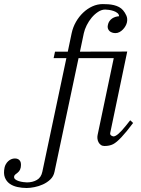

<svg xmlns="http://www.w3.org/2000/svg" viewBox="-159 -706 688 940"><path d="M492.7 -104Q427.2 -16.1 394.5 0Q377 8.8 352.5 8.8Q342.3 8.8 335 3.7Q327.6 -1.5 323.5 -9.3Q319.3 -17.1 318.1 -26.6Q316.9 -36.1 318.8 -44.9L397.9 -421.4H225.6L107.9 134.8Q103.5 157.2 87.6 172.4Q71.8 187.5 51.3 196.8Q30.8 206.1 9.3 210.2Q-12.2 214.4 -28.3 214.4Q-51.8 214.4 -74 209.5Q-96.2 204.6 -112.1 193.1Q-127.9 181.6 -135.3 162.4Q-142.6 143.1 -136.7 114.3Q-134.8 105.5 -130.1 97.4Q-125.5 89.4 -118.9 83.3Q-112.3 77.1 -104 73.5Q-95.7 69.8 -85.9 69.8Q-75.7 69.8 -69.3 73.7Q-63 77.6 -59.8 83.7Q-56.6 89.8 -56.4 97.9Q-56.2 106 -57.6 114.3Q-60.1 126 -65.7 132.3Q-71.3 138.7 -77.1 143.1Q-79.6 144.5 -81.5 146Q-83.5 147.5 -85.4 149.9Q-88.4 151.9 -89.8 157.7Q-91.3 166.5 -84.2 172.1Q-77.1 177.7 -66.4 180.9Q-55.7 184.1 -44.7 185.5Q-33.7 187 -26.9 187Q0.5 187 21.5 175Q42.5 163.1 48.3 134.8L166 -421.4H103.5L110.4 -453.1H172.9L191.9 -543.9Q198.2 -573.2 212.9 -598.9Q227.5 -624.5 248 -644Q268.6 -663.6 293.2 -674.8Q317.9 -686 344.2 -686Q356.9 -686 371.1 -685.1Q385.3 -684.1 398.7 -680.9Q412.1 -677.7 423.6 -671.6Q435.1 -665.5 443.4 -655.8Q453.1 -644.5 459.7 -629.6Q466.3 -614.7 462.4 -596.2Q460.4 -587.4 455.3 -578.4Q450.2 -569.3 442.6 -561.5Q435.1 -553.7 425.8 -548.8Q416.5 -543.9 406.2 -543.9Q397.9 -543.9 390.4 -546.4Q382.8 -548.8 377.4 -553.7Q372.1 -558.6 369.4 -566.2Q366.7 -573.7 369.1 -583.5Q371.1 -594.2 376.7 -602.3Q382.3 -610.4 389.9 -615.5Q397.5 -620.6 406.2 -623.3Q415 -626 423.8 -626.5Q423.8 -635.7 416 -642.1Q408.2 -648.4 397.5 -652.1Q386.7 -655.8 375.2 -657.5Q363.8 -659.2 356 -659.2Q338.4 -659.2 321.3 -647.9Q304.2 -636.7 290 -619.9Q275.9 -603 265.6 -582.5Q255.4 -562 251.5 -543.9L232.4 -453.1L463.9 -453.6L380.4 -54.2Q379.4 -48.8 382.8 -44.9Q386.2 -41 392.6 -39.1Q396.5 -38.1 396.5 -38.1Q415.5 -38.1 457.5 -90.8L478.5 -117.2Z"/></svg>

Font: Atsinvsda
Style: Italic
Weight: 400
Italic angle: -12°
Designer: Al Webster
Foundry: Al Webster and Michael Everson
Version: Version 2.000